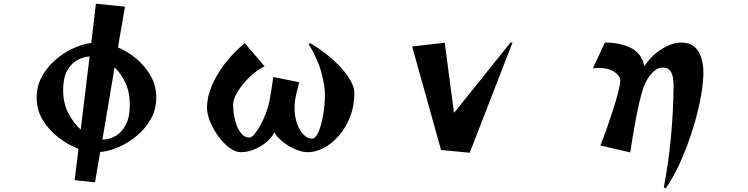

<svg xmlns="http://www.w3.org/2000/svg" viewBox="-20 -810 4040 1037"><path d="M383 163 404 -6Q349 -27 297 -66.5Q245 -106 211.5 -161Q178 -216 178 -283Q178 -345 206 -396Q234 -447 278.5 -486Q323 -525 374.5 -548.5Q426 -572 473 -578L498 -790L655 -774L617 -554Q670 -532 717 -492.5Q764 -453 794 -400Q824 -347 824 -283Q824 -220 795 -168Q766 -116 720 -77.5Q674 -39 621.5 -16Q569 7 521 11L493 175ZM464 -505Q430 -503 397 -485Q364 -467 342.5 -428Q321 -389 321 -323Q321 -253 349 -199Q377 -145 416 -110ZM533 -56Q568 -56 602 -74.5Q636 -93 658.5 -134.5Q681 -176 681 -243Q681 -313 657 -363.5Q633 -414 599 -446Z M1655 -577Q1699 -552 1741.5 -518.5Q1784 -485 1818.5 -448Q1853 -411 1873.5 -374.5Q1894 -338 1894 -308Q1894 -238 1871 -179.5Q1848 -121 1811 -78Q1774 -35 1729.5 -11.5Q1685 12 1641 12Q1612 12 1575.5 -3.5Q1539 -19 1507.5 -44Q1476 -69 1462 -95Q1448 -66 1418 -41.5Q1388 -17 1351.5 -2.5Q1315 12 1281 12Q1251 12 1219 -12Q1187 -36 1159.5 -73.5Q1132 -111 1115 -152.5Q1098 -194 1098 -229Q1098 -284 1123 -344.5Q1148 -405 1193.5 -465Q1239 -525 1302 -577L1409 -452Q1362 -428 1323.5 -389.5Q1285 -351 1262 -312Q1239 -273 1239 -246Q1239 -205 1249 -163.5Q1259 -122 1279 -94.5Q1299 -67 1327 -67Q1339 -67 1355 -86Q1371 -105 1387.5 -135.5Q1404 -166 1417.5 -202.5Q1431 -239 1437 -273Q1441 -295 1445.5 -323Q1450 -351 1453 -372.5Q1456 -394 1456 -394L1596 -366Q1596 -366 1591.5 -348.5Q1587 -331 1581.5 -308Q1576 -285 1574 -269Q1571 -248 1571 -228Q1571 -180 1584.5 -142Q1598 -104 1620 -82.5Q1642 -61 1665 -61Q1684 -61 1699.5 -96Q1715 -131 1725 -186.5Q1735 -242 1735 -302Q1735 -345 1716 -417.5Q1697 -490 1647 -572Z M2362 0 2206 -559 2382 -579 2432 -200 2737 -580H2748L2517 15Z M3565 203Q3591 70 3604 -72.5Q3617 -215 3618 -342V-347Q3618 -398 3604 -421.5Q3590 -445 3562 -445H3555Q3524 -442 3496.5 -410Q3469 -378 3453 -330Q3443 -300 3433 -256.5Q3423 -213 3414 -166Q3405 -119 3398.5 -78.5Q3392 -38 3388 -12.5Q3384 13 3384 13L3223 -24Q3223 -24 3233.5 -51.5Q3244 -79 3259.5 -122.5Q3275 -166 3290.5 -214.5Q3306 -263 3317.5 -306Q3329 -349 3330 -375V-377Q3330 -400 3298.5 -421.5Q3267 -443 3212 -443Q3205 -443 3197.5 -442.5Q3190 -442 3182 -441L3247 -580Q3333 -580 3390.5 -549.5Q3448 -519 3460 -452Q3478 -482 3510 -511.5Q3542 -541 3581.5 -560.5Q3621 -580 3658 -580Q3723 -580 3751 -534Q3779 -488 3779 -419V-404Q3776 -335 3758.5 -252.5Q3741 -170 3713 -85.5Q3685 -1 3650 75Q3615 151 3576 207Z"/></svg>

Font: Reggae One
Style: Regular
Weight: 400
Designer: Fontworks Inc.
Foundry: Fontworks Inc.
Version: Version 1.100